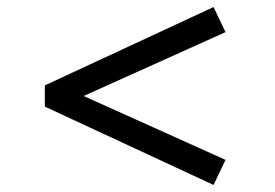

<svg xmlns="http://www.w3.org/2000/svg" viewBox="-20 -611 780 544"><path d="M585 -87 107 -309V-369L585 -591L619 -520L217 -339L619 -158Z"/></svg>

Font: Diplomata SC
Style: Regular
Weight: 400
Designer: Eduardo Rodriguez Tunni
Foundry: Eduardo Rodriguez Tunni
Version: Version 1.002; ttfautohint (v1.8.4.7-5d5b);gftools[0.9.23]